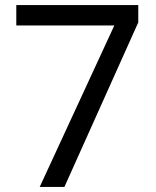

<svg xmlns="http://www.w3.org/2000/svg" viewBox="-20 -734 612 754"><path d="M136 0 429 -634H44V-714H523V-646L233 0Z"/></svg>

Font: Noto Sans Canadian Aboriginal
Style: Regular
Weight: 400
Designer: Monotype Design Team, Typotheque's Kevin King
Foundry: Monotype Imaging Inc.
Version: Version 2.002